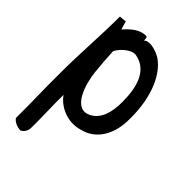

<svg xmlns="http://www.w3.org/2000/svg" viewBox="-205 -564 831 831"><g transform="rotate(45 210.5 -149.0)"><path d="M384 -163C380 -82 340 -16 268 1C199 22 135 -13 108 -53C107 14 111 80 110 147C110 166 98 183 85 188C63 188 42 177 33 164C34 71 30 -18 31 -111C31 -234 41 -346 41 -465L74 -468C77 -455 81 -442 85 -430C111 -460 144 -488 181 -486C189 -485 187 -473 188 -465C211 -488 269 -463 285 -451C350 -404 390 -297 384 -163ZM310 -211C310 -299 289 -381 208 -396C175 -402 132 -356 126 -337C128 -295 131 -256 135 -219C141 -156 176 -35 250 -72C296 -95 310 -149 310 -211Z"/></g></svg>

Font: Snowfall
Style: Rev
Weight: 400
Designer: Jasper
Foundry: Cannot Into Space Fonts
Version: Version 0.9